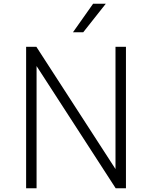

<svg xmlns="http://www.w3.org/2000/svg" viewBox="-20 -1009 815 1029"><path d="M120 0ZM655 -758V0H600L176 -655V0H120V-758H175L599 -103V-758ZM479 -989H547L426 -836H371Z"/></svg>

Font: Biryani UltraLight
Style: Regular
Weight: 250
Designer: Dan Reynolds and Mathieu Réguer
Foundry: Dan Reynolds and Mathieu Réguer
Version: Version 1.003; ttfautohint (v1.1) -l 5 -r 5 -G 72 -x 0 -D la